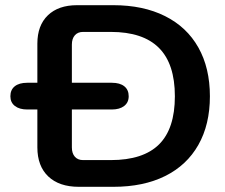

<svg xmlns="http://www.w3.org/2000/svg" viewBox="-20 -720 869 740"><path d="M124 -152V-298H85Q55 -298 37.5 -311.5Q20 -325 20 -349Q20 -374 37 -387.5Q54 -401 85 -401H124V-552Q124 -622 164.5 -661Q205 -700 277 -700H417Q532 -700 616 -658Q700 -616 744.5 -537Q789 -458 789 -349Q789 -240 744.5 -161.5Q700 -83 616.5 -41.5Q533 0 417 0H284Q208 0 166 -40Q124 -80 124 -152ZM407 -103Q532 -103 593 -163.5Q654 -224 654 -349Q654 -474 592.5 -535.5Q531 -597 407 -597H300Q280 -597 268.5 -584Q257 -571 257 -548V-401H411Q442 -401 459 -387.5Q476 -374 476 -349Q476 -325 458.5 -311.5Q441 -298 411 -298H257V-152Q257 -129 268.5 -116Q280 -103 300 -103Z"/></svg>

Font: Kodchasan
Style: Bold
Weight: 700
Designer: Katatrad Aksorn Co.,Ltd.
Foundry: Cadson Demak Co.,Ltd.
Version: Version 1.000; ttfautohint (v1.6)